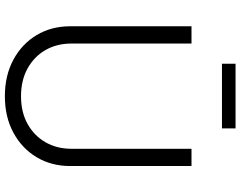

<svg xmlns="http://www.w3.org/2000/svg" viewBox="-116 -826 953 760"><g transform="rotate(90 360.0 -445.5)"><path d="M360.4 11.2Q278.3 11.2 215.8 -22.5Q153.3 -56.2 118.4 -114.5Q83.5 -172.9 83.5 -247.1V-727.5H151.9V-252Q151.9 -194.3 177.7 -149.4Q203.6 -104.5 250.5 -78.6Q297.4 -52.7 360.4 -52.7Q423.3 -52.7 470 -78.6Q516.6 -104.5 542.5 -149.4Q568.4 -194.3 568.4 -252V-727.5H636.7V-247.1Q636.7 -172.9 601.8 -114.5Q566.9 -56.2 504.6 -22.5Q442.4 11.2 360.4 11.2ZM487.8 -901.9V-848.1H231.9V-901.9Z"/></g></svg>

Font: Inter 20pt Light
Style: Regular
Weight: 300
Version: Version 4.001;git-66647c0bb